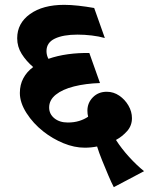

<svg xmlns="http://www.w3.org/2000/svg" viewBox="-20 -653 615 793"><path d="M450 120Q440 101 427.5 71.5Q415 42 402 10Q389 -22 381 -48Q356 -43 330 -43Q287 -43 242 -61.5Q197 -80 159 -110Q117 -143 89.5 -186Q62 -229 62 -269Q62 -303 76.5 -330Q91 -357 117 -376Q88 -401 69.5 -430.5Q51 -460 51 -495Q51 -557 104 -595Q157 -633 245 -633Q272 -633 303.5 -629.5Q335 -626 369 -620L413 -496Q388 -503 358.5 -506.5Q329 -510 300 -510Q241 -510 206.5 -493.5Q172 -477 172 -442Q172 -425 180 -410Q217 -423 260.5 -429Q304 -435 349 -434L393 -310Q333 -308 285.5 -296Q238 -284 210.5 -262Q183 -240 183 -209Q183 -182 204.5 -164.5Q226 -147 260 -147Q286 -147 307 -153.5Q328 -160 344 -171Q341 -182 341 -196Q341 -228 363.5 -251Q386 -274 421 -274Q449 -274 472.5 -258Q496 -242 510.5 -217Q525 -192 525 -165Q525 -134 505 -111.5Q485 -89 459 -75Q482 -39 513.5 -4.5Q545 30 575 54Z"/></svg>

Font: Noto Serif Devanagari Black
Style: Regular
Weight: 900
Designer: Universal Thirst, Indian Type Foundry and the Monotype Design Team
Foundry: Monotype Imaging Inc.
Version: Version 2.004; ttfautohint (v1.8.4.7-5d5b)